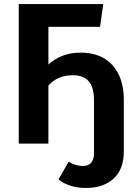

<svg xmlns="http://www.w3.org/2000/svg" viewBox="-20 -712 662 952"><path d="M379 -451Q482 -451 538 -388.5Q594 -326 594 -216V38Q594 127 543.5 173.5Q493 220 405 220Q325 220 270 178L320 90Q357 111 390 111Q446 111 446 47V-215Q446 -278 420.5 -308.5Q395 -339 340 -339Q266 -339 220 -288V0H73V-692H492L476 -579H220V-392Q284 -451 379 -451Z"/></svg>

Font: FiraGO SemiBold
Style: Regular
Weight: 600
Designer: bBox Type
Foundry: bBox Type GmbH
Version: Version 1.001;PS 001.001;hotconv 1.0.88;makeotf.lib2.5.64775